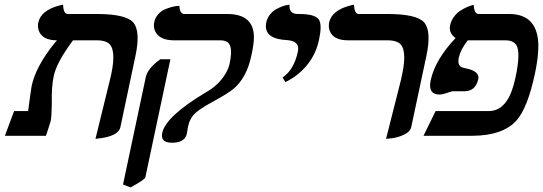

<svg xmlns="http://www.w3.org/2000/svg" viewBox="-20 -582 2328 823"><path d="M389.2 13.2 450.2 -235.8Q453.1 -245.6 456.5 -262.2Q480.5 -374 442.9 -398.4Q426.3 -408.7 397.9 -409.2H293Q223.6 -316.4 210.4 -256.8Q200.2 -208.5 202.1 -137.2Q201.2 -77.6 196.8 -61Q193.8 -51.8 187 -30.3Q180.2 -9.3 176.8 0H1L40.5 -106H100.6Q101.6 -113.8 105.5 -143.1Q107.4 -155.8 110.8 -181.2Q114.7 -209.5 115.7 -213.9Q133.8 -297.9 213.9 -397Q218.8 -402.8 224.1 -409.2Q161.1 -409.2 146 -451.2Q140.6 -467.3 144 -484.9Q155.3 -538.6 237.3 -559.1Q237.3 -559.1 250.5 -562Q251.5 -522.9 270 -522H395Q518.1 -522 550.8 -486.3Q583 -449.2 561 -344.2L496.1 -37.1Q487.3 2.9 397.5 12.2Q397.5 12.2 389.2 13.2Z M539.6 221.2 507.3 209 605 -252Q614.3 -290.5 667.5 -328.1H710.4L603 178.2Q598.6 189.5 539.6 221.2ZM786.6 -42Q785.6 -37.6 784.2 -29.8Q783.7 -22.9 780.3 -6.8Q771 29.8 717.3 29.8Q666.5 29.8 675.3 -12.2Q691.4 -84 862.3 -186Q916.5 -216.3 946.8 -266.1Q960 -288.6 964.4 -310.1Q980 -383.8 955.1 -401.4Q943.4 -408.7 925.8 -409.2H725.6Q662.1 -409.2 644 -450.2Q637.2 -467.8 641.1 -486.8Q645 -505.9 657.7 -520.3Q670.4 -534.7 685.5 -541.3Q700.7 -547.9 715.1 -551.8Q729.5 -555.7 739.3 -556.2L749 -557.1Q750.5 -522.9 769.5 -522H953.6Q1068.4 -522 1068.4 -422.4Q1068.4 -394 1057.6 -344.2Q1037.1 -246.6 978.5 -199.2Q954.1 -179.7 894 -147Q826.2 -110.8 806.6 -85.9Q792 -66.4 786.6 -42Z M1203.1 -230 1191.4 -250Q1240.2 -282.7 1256.8 -360.8Q1265.6 -401.4 1221.7 -408.7Q1215.3 -409.7 1209.5 -410.2Q1122.1 -414.1 1119.6 -467.8Q1119.6 -476.6 1121.1 -484.9Q1125 -504.4 1137 -519.3Q1148.9 -534.2 1162.8 -542Q1176.8 -549.8 1189.9 -554.7Q1203.1 -559.6 1211.9 -560.5L1220.7 -562Q1218.8 -524.9 1250 -522.5Q1255.4 -522 1262.2 -522Q1333.5 -522 1348.1 -496.1Q1360.8 -472.2 1347.2 -410.2Q1328.6 -323.2 1257.8 -264.6Q1232.4 -244.1 1203.1 -230Z M1634.8 13.2 1697.8 -235.8Q1697.8 -235.8 1698.2 -236.8V-238.3L1698.7 -239.3V-240.2L1699.2 -241.2V-242.2L1699.7 -243.2V-244.1V-245.6L1700.2 -246.6V-247.6L1700.7 -248.5V-249.5L1701.2 -250.5V-251.5L1701.7 -252.4V-253.9V-254.9L1702.1 -255.9V-256.8L1702.6 -257.8V-258.8L1703.1 -259.8V-260.7L1703.6 -262.2Q1727.5 -374 1689.5 -398.4Q1672.9 -408.7 1644.5 -409.2H1471.7Q1407.2 -409.2 1392.6 -451.7Q1387.7 -467.8 1390.6 -484.9Q1401.9 -538.6 1483.9 -559.1Q1483.9 -559.1 1497.1 -562Q1499.5 -522.9 1516.6 -522H1641.6Q1765.1 -522 1797.9 -486.3Q1830.1 -449.2 1808.1 -344.2L1742.7 -37.1Q1738.3 -17.1 1711.4 -4.6Q1684.6 7.8 1659.7 10.7Z M2189.5 -249Q2212.9 -358.9 2192.9 -389.6Q2178.7 -408.7 2149.4 -409.2H1985.4L1984.4 -408.2V-409.2V-408.2Q1954.6 -370.1 1946.8 -335.9Q1939.9 -303.2 1958.5 -294.4Q1965.8 -291 1976.1 -289.1Q2032.2 -278.3 2030.8 -247.6Q2030.3 -243.7 2029.8 -241.2Q2017.6 -192.4 1974.1 -190.9H1951.2H1918.9Q1915.5 -190.4 1899.9 -185.1Q1879.4 -177.2 1863.3 -176.8Q1818.4 -176.8 1824.2 -226.6Q1825.2 -233.4 1826.7 -240.2Q1845.7 -326.2 1932.6 -418.9Q1902.8 -440.4 1909.2 -473.1Q1913.6 -493.2 1925.5 -509.5Q1937.5 -525.9 1951.7 -535.2Q1965.8 -544.4 1979.2 -550.5Q1992.7 -556.6 2002 -559.1L2010.7 -561Q2012.2 -522.9 2031.2 -522H2162.6Q2285.2 -522 2287.6 -387.7Q2288.1 -336.9 2272.9 -266.1Q2241.7 -120.1 2194.3 -65.9Q2135.3 -0.5 2005.4 0H1795.4L1847.2 -106H2075.2Q2150.9 -106 2182.1 -219.2Q2186 -233.9 2189.5 -249Z"/></svg>

Font: Linux Libertine Slanted O
Style: Bold Slanted
Weight: 700
Designer: Philipp H. Poll
Foundry: Philipp H. Poll
Version: Version 5.0.0